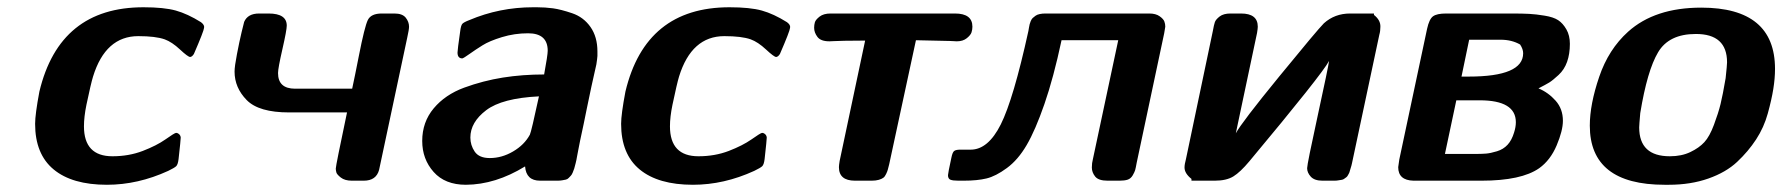

<svg xmlns="http://www.w3.org/2000/svg" viewBox="-20 -495 4883 526"><path d="M76.2 -155.8Q76.2 -181.6 87.9 -244.1Q143.1 -475.1 373 -475.1Q429.2 -475.1 461.7 -466.1Q494.1 -457 530.8 -434.1L536.1 -429.2L539.1 -423.8V-418.9Q538.1 -409.2 511.2 -347.2Q506.3 -339.4 501 -338.9Q495.1 -338.9 473.1 -359.4Q451.2 -379.9 431.2 -387.2Q406.2 -396 358.9 -396Q269 -396 234.9 -285.2Q229 -266.1 216.8 -208Q210 -174.8 210 -148.9Q210 -66.9 288.1 -66.9Q333 -66.9 371.1 -81.5Q409.2 -96.2 433.1 -113Q457 -129.9 461.9 -130.9H464.8Q474.6 -127 475.1 -118.2Q475.1 -112.3 469.2 -59.1Q467.3 -43.9 462.6 -39.6Q458 -35.2 440.9 -26.9Q357.9 11.2 272.9 11.2Q177.7 11.2 127 -30.8Q76.2 -72.8 76.2 -155.8Z M622.6 -298.8Q622.6 -313 629.2 -346.9Q635.7 -380.9 641.8 -406.5Q647.9 -432.1 648.9 -435.1Q658.7 -458 689.9 -458H715.8Q765.6 -458 765.6 -424.8Q765.6 -412.6 753.7 -360.4Q741.7 -308.1 741.7 -294.9Q741.7 -252 788.6 -252H944.8Q952.6 -288.1 962.9 -340.8Q979 -422.9 987.8 -440.4Q996.6 -458 1025.9 -458H1060.5Q1082.5 -458 1091.6 -446.5Q1100.6 -435.1 1100.6 -421.9Q1100.6 -414.1 1095.7 -392.1L1018.6 -29.8Q1010.7 0 976.6 0H943.8Q924.8 0 913.8 -8.5Q902.8 -17.1 901.4 -22.9Q899.9 -28.8 899.9 -33.2Q899.9 -41 930.7 -187H772Q689 -187 655.8 -220.9Q622.6 -254.9 622.6 -298.8Z M1136.7 -108.9Q1136.7 -160.6 1168.2 -198.2Q1199.7 -235.8 1251.7 -254.9Q1303.7 -273.9 1357.7 -282.5Q1411.6 -291 1470.7 -291Q1480.5 -344.2 1480.5 -356Q1480.5 -403.8 1426.8 -403.8Q1389.6 -403.8 1355.2 -393.3Q1320.8 -382.8 1301.8 -370.8Q1282.7 -358.9 1266.6 -347.4Q1250.5 -335.9 1246.6 -335Q1233.4 -335 1233.4 -351.1Q1233.4 -357.9 1240.7 -409.2Q1242.7 -425.3 1246.6 -429.7Q1250.5 -434.1 1265.6 -439.9Q1348.6 -475.1 1440.4 -475.1H1450.7Q1473.6 -475.1 1495.1 -472.2Q1516.6 -469.2 1547.6 -458.7Q1578.6 -448.2 1597.7 -421.1Q1616.7 -394 1616.7 -354Q1616.7 -342.8 1616.7 -341.8Q1616.7 -340.8 1615.7 -332Q1614.7 -323.2 1613.8 -318.6Q1612.8 -314 1608.6 -295.4Q1604.5 -276.9 1600.1 -257.3Q1595.7 -237.8 1587.6 -197.5Q1579.6 -157.2 1569.3 -109.9Q1567.4 -100.1 1564.5 -85.4Q1561.5 -70.8 1560.5 -64.5Q1559.6 -58.1 1557.1 -48.1Q1554.7 -38.1 1553.2 -33.4Q1551.8 -28.8 1549.1 -22.5Q1546.4 -16.1 1543.9 -13.7Q1541.5 -11.2 1538.1 -7.6Q1534.7 -3.9 1530 -2.9Q1525.4 -2 1520 -1Q1514.6 0 1507.3 0H1459.5Q1421.4 0 1418.5 -39.1Q1337.4 10.7 1256.3 11.2Q1199.2 11.2 1168 -23.9Q1136.7 -59.1 1136.7 -108.9ZM1268.6 -118.2Q1268.6 -97.2 1280.5 -79.6Q1292.5 -62 1321.8 -62Q1355 -62 1385.7 -80.1Q1416.5 -98.1 1431.6 -126Q1435.5 -133.8 1456.5 -231Q1355.5 -226.1 1312 -193.1Q1268.6 -160.2 1268.6 -118.2Z M1681.6 -155.8Q1681.6 -181.6 1693.4 -244.1Q1748.5 -475.1 1978.5 -475.1Q2034.7 -475.1 2067.1 -466.1Q2099.6 -457 2136.2 -434.1L2141.6 -429.2L2144.5 -423.8V-418.9Q2143.6 -409.2 2116.7 -347.2Q2111.8 -339.4 2106.4 -338.9Q2100.6 -338.9 2078.6 -359.4Q2056.6 -379.9 2036.6 -387.2Q2011.7 -396 1964.4 -396Q1874.5 -396 1840.3 -285.2Q1834.5 -266.1 1822.3 -208Q1815.4 -174.8 1815.4 -148.9Q1815.4 -66.9 1893.6 -66.9Q1938.5 -66.9 1976.6 -81.5Q2014.6 -96.2 2038.6 -113Q2062.5 -129.9 2067.4 -130.9H2070.3Q2080.1 -127 2080.6 -118.2Q2080.6 -112.3 2074.7 -59.1Q2072.8 -43.9 2068.1 -39.6Q2063.5 -35.2 2046.4 -26.9Q1963.4 11.2 1878.4 11.2Q1783.2 11.2 1732.4 -30.8Q1681.6 -72.8 1681.6 -155.8Z M2210.4 -418.9Q2210.4 -426.8 2212.4 -433.8Q2214.4 -440.9 2225.3 -449.5Q2236.3 -458 2255.4 -458H2596.2Q2644 -458 2644 -421.9Q2644 -414.1 2641.6 -406.5Q2639.2 -398.9 2628.7 -390.4Q2618.2 -381.8 2601.1 -381.8Q2598.1 -381.8 2591.8 -382.3Q2585.4 -382.8 2581.1 -382.8H2580.1L2489.3 -384.8L2416 -44.9Q2413.1 -33.7 2412.1 -29.8Q2411.1 -25.9 2407.7 -18.6Q2404.3 -11.2 2400.1 -8.1Q2396 -4.9 2387.7 -2.4Q2379.4 0 2368.2 0H2322.3Q2278.3 0 2278.3 -37.1Q2278.3 -42 2280.3 -54.2L2350.1 -383.8Q2315.9 -383.8 2293.5 -383.3Q2271 -382.8 2263.2 -382.3Q2255.4 -381.8 2252.4 -381.8Q2228.5 -381.8 2219.5 -393.8Q2210.4 -405.8 2210.4 -418.9Z M2577.1 -15.1Q2577.1 -20 2586.4 -63Q2589.4 -78.1 2594.2 -81.5Q2599.1 -85 2610.4 -85H2639.2Q2687 -85 2721.7 -154.1Q2756.3 -223.1 2797.4 -410.2Q2797.4 -411.1 2798.8 -418.5Q2800.3 -425.8 2800.8 -428.5Q2801.3 -431.2 2803.7 -437Q2806.2 -442.9 2809.1 -445.6Q2812 -448.2 2816.7 -451.7Q2821.3 -455.1 2828.4 -456.5Q2835.4 -458 2844.2 -458H3128.4Q3146.5 -458 3157 -450.4Q3167.5 -442.9 3169.9 -436Q3172.4 -429.2 3172.4 -421.9L3169.4 -403.8L3094.2 -49.8Q3091.3 -33.7 3089.8 -28.8Q3088.4 -23.9 3083.3 -14.9Q3078.1 -5.9 3069.6 -2.9Q3061 0 3047.4 0H3014.2Q2989.3 0 2980.2 -11.5Q2971.2 -22.9 2971.2 -36.1Q2971.2 -48.3 2974.1 -59.1L3043.5 -384.8H2888.2Q2866.2 -281.7 2841.3 -210Q2816.4 -138.2 2792.7 -97.7Q2769 -57.1 2738.5 -34.7Q2708 -12.2 2682.6 -6.1Q2657.2 0 2620.1 0H2605.5Q2590.3 0 2583.7 -2.7Q2577.1 -5.4 2577.1 -15.1Z M3225.1 -36.1Q3225.1 -44.9 3229 -59.1L3302.7 -410.2Q3305.7 -427.2 3308.3 -434.6Q3311 -441.9 3321.5 -450Q3332 -458 3351.1 -458H3379.9Q3425.8 -458 3425.8 -421.9Q3425.8 -417 3423.8 -404.8L3371.1 -155.8L3365.7 -129.9Q3380.9 -158.7 3484.9 -285.9Q3588.9 -413.1 3606.9 -431.2Q3636.7 -458 3678.7 -458H3744.1V-454.1Q3762.2 -439.9 3761.7 -421.9Q3761.7 -409.7 3758.8 -399.9L3684.1 -48.8Q3684.1 -47.9 3682.4 -41.5Q3680.7 -35.2 3680.2 -34.2Q3679.7 -33.2 3678.2 -27.6Q3676.8 -22 3675.8 -20.5Q3674.8 -19 3672.9 -15.1Q3670.9 -11.2 3668.5 -9.5Q3666 -7.8 3662.8 -5.4Q3659.7 -2.9 3655.8 -2.4Q3651.9 -2 3647 -1Q3642.1 0 3635.7 0H3603Q3581.1 0 3571 -11Q3561 -22 3561 -34.2Q3561 -45.4 3590.1 -178.7Q3619.1 -312 3621.1 -328.1Q3602.1 -292 3402.8 -53.2Q3377.9 -23.4 3358.9 -11.7Q3339.8 0 3308.1 0H3244.1V-4.9Q3225.1 -20 3225.1 -36.1Z M3810.5 -37.1Q3810.5 -37.1 3813.5 -58.1L3889.6 -416Q3895.5 -442.9 3906 -450.4Q3916.5 -458 3941.9 -458H4120.6Q4151.4 -458 4169.4 -457Q4187.5 -456.1 4211.7 -452.1Q4235.8 -448.2 4248.8 -439.7Q4261.7 -431.2 4271.2 -414.6Q4280.8 -397.9 4280.8 -375Q4280.8 -347.2 4273.2 -325.7Q4265.6 -304.2 4249.8 -289.6Q4233.9 -274.9 4224.4 -269Q4214.8 -263.2 4194.8 -252.9Q4221.7 -241.7 4241.7 -219.2Q4261.7 -196.8 4261.7 -164.1Q4261.7 -137.2 4244.6 -96.7Q4227.5 -56.2 4196.8 -34.2Q4147.9 0 4038.6 0H3852.5Q3810.5 -1 3810.5 -37.1ZM3938.5 -73.2H4017.6Q4038.6 -73.2 4051 -74.2Q4063.5 -75.2 4081.1 -80.6Q4098.6 -85.9 4110.1 -98.4Q4121.6 -110.8 4127.9 -131.8Q4132.8 -147 4132.8 -160.2Q4132.8 -220.2 4033.7 -220.2H3969.7ZM3983.9 -285.2H4003.9Q4152.8 -285.2 4152.8 -349.1Q4152.8 -360.4 4144.5 -373Q4121.6 -386.2 4090.8 -386.2H4004.9Z M4335.4 -150.9Q4335.4 -209 4361.1 -284.4Q4386.7 -359.9 4440.4 -408.2Q4513.7 -474.1 4640.6 -474.1Q4842.8 -474.1 4842.8 -306.2Q4842.8 -280.3 4838.1 -251.2Q4833.5 -222.2 4823 -184.1Q4812.5 -146 4791 -113Q4769.5 -80.1 4739 -51.5Q4708.5 -22.9 4660.2 -5.9Q4611.8 11.2 4551.8 11.2H4540.5Q4335.4 11.2 4335.4 -150.9ZM4470.7 -146Q4470.7 -66.9 4554.7 -66.9Q4586.9 -66.9 4610.8 -78.4Q4634.8 -89.8 4649.2 -105.5Q4663.6 -121.1 4675.5 -153.1Q4687.5 -185.1 4693.6 -210Q4699.7 -234.9 4707.5 -280.8Q4711.4 -316.9 4711.4 -324.2Q4711.4 -402.3 4625.5 -401.9Q4552.2 -401.9 4522.5 -351.8Q4492.7 -301.8 4473.6 -185.1Q4470.7 -151.9 4470.7 -146Z"/></svg>

Font: CMU Sans Serif
Style: BoldOblique
Weight: 700
Italic angle: -12°
Version: Version 0.7.0